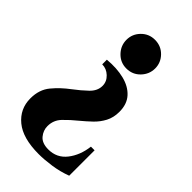

<svg xmlns="http://www.w3.org/2000/svg" viewBox="-245 -547 818 818"><g transform="rotate(45 164.0 -137.5)"><path d="M172 -485Q209 -485 234 -459.5Q259 -434 259 -399Q259 -364 234 -338Q209 -312 172 -312Q136 -312 111 -338Q86 -364 86 -399Q86 -434 111 -459.5Q136 -485 172 -485ZM87 -280Q143 -285 187 -274Q231 -263 256.5 -235Q282 -207 282 -161Q282 -126 268 -99.5Q254 -73 232.5 -52.5Q211 -32 188 -13Q157 12 132.5 37.5Q108 63 108 99Q108 125 125.5 146Q143 167 181 167Q232 167 263 127.5Q294 88 301 30H323V183Q283 198 241 204Q199 210 166 210Q70 210 21.5 170Q-27 130 -27 67Q-27 14 2 -21Q31 -56 70 -85Q102 -109 127.5 -133.5Q153 -158 153 -188Q153 -214 133 -233Q113 -252 87 -252Z"/></g></svg>

Font: Bona Nova
Style: Bold
Weight: 700
Designer: Mateusz Machalski
Foundry: Capitalics
Version: Version 4.001; ttfautohint (v1.8.3)